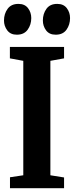

<svg xmlns="http://www.w3.org/2000/svg" viewBox="-20 -990 389 1010"><path d="M102.5 -68V-670L32 -683V-743H317V-683L245 -670V-68L317 -56.5V0H32.5V-57.5ZM68 -807.5Q35.5 -807.5 18.2 -830.2Q1 -853 1 -882Q1 -917.5 20 -943.5Q39 -969.5 76.5 -969.5H77.5Q110.5 -969.5 127.5 -947Q144.5 -924.5 144.5 -895Q144.5 -860 125.5 -833.8Q106.5 -807.5 69 -807.5ZM272.5 -807.5Q239.5 -807.5 222.5 -830.2Q205.5 -853 205.5 -882Q205.5 -917.5 224.2 -943.5Q243 -969.5 280.5 -969.5H281.5Q314.5 -969.5 331.5 -947Q348.5 -924.5 348.5 -895Q348.5 -860 329.8 -833.8Q311 -807.5 273.5 -807.5Z"/></svg>

Font: Merriweather 24pt SemiCondensed
Style: Bold
Weight: 700
Width: 4
Designer: Eben Sorkin
Foundry: Eben Sorkin
Version: Version 2.100